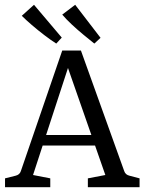

<svg xmlns="http://www.w3.org/2000/svg" viewBox="-20 -782 603 802"><path d="M143 -218H387L404 -174H129ZM499 -67Q504 -52 521 -48L563 -37V0H347V-37L420 -51L250 -538H277L118 -51L190 -37V0H1V-37L45 -48Q62 -52 67 -67L240 -571H318ZM400 -624 374 -600Q354 -616 328.5 -637Q303 -658 279.5 -680Q256 -702 240 -721L294 -762ZM238 -625 215 -600Q193 -614 165.5 -635Q138 -656 113 -677.5Q88 -699 71 -716L122 -762Z"/></svg>

Font: Rasa
Style: Regular
Weight: 400
Designer: Anna Giedrys (Yrsa+Rasa design), David Brezina (Yrsa art-direction, Rasa art-direction, design)
Foundry: Rosetta Type Foundry
Version: Version 2.004